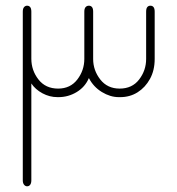

<svg xmlns="http://www.w3.org/2000/svg" viewBox="-20 -651 623 674"><path d="M292 -377Q279 -346 249.5 -328Q220 -310 185 -310H182Q154 -310 129 -323.5Q104 -337 90 -358V-18Q90 -8 86 -2.5Q82 3 75 3Q69 3 64.5 -2.5Q60 -8 60 -18V-610Q60 -621 64.5 -626Q69 -631 75 -631Q82 -631 86 -626Q90 -621 90 -610V-445Q90 -404 115 -372Q140 -340 184 -340Q227 -340 251.5 -372Q276 -404 276 -444V-610Q276 -621 280.5 -626Q285 -631 292 -631Q299 -631 303 -626Q307 -621 307 -610V-444Q307 -404 332 -372Q357 -340 400 -340Q444 -340 468.5 -372Q493 -404 493 -444V-610Q493 -621 497 -626Q501 -631 508 -631Q515 -631 519 -626Q523 -621 523 -610V-444Q523 -404 506.5 -374Q490 -344 463 -327Q436 -310 402 -310H397Q367 -310 337.5 -328Q308 -346 292 -377Z"/></svg>

Font: Beiruti ExtraLight
Style: Regular
Weight: 250
Designer: Arlette Boutros
Foundry: Boutros
Version: Version 1.41